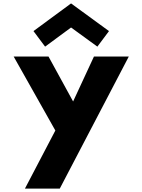

<svg xmlns="http://www.w3.org/2000/svg" viewBox="-20 -844 834 1124"><path d="M176 -662 396 -824 618 -662 550 -571 396 -683 244 -571ZM530 -513H734L330 260H126L304 -80L60 -513H264L408 -250Z"/></svg>

Font: Hussar
Style: BoldWeb
Weight: 700
Foundry: Cannot Into Space Fonts
Version: Version 2.00